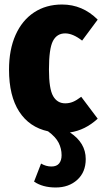

<svg xmlns="http://www.w3.org/2000/svg" viewBox="-20 -571 453 851"><path d="M413 -45Q358 6 290 16Q360 62 360 134Q360 192 322.5 226Q285 260 227 260Q169 260 131 234L162 154Q184 167 208 167Q231 167 242 153.5Q253 140 253 117Q253 88 240 62Q227 36 193 11Q110 -7 65 -76.5Q20 -146 20 -262Q20 -351 49 -416Q78 -481 131 -516Q184 -551 255 -551Q346 -551 413 -484L344 -391Q303 -423 269 -423Q232 -423 214.5 -389Q197 -355 197 -263Q197 -177 215.5 -145Q234 -113 269 -113Q287 -113 303 -119.5Q319 -126 340 -142Z"/></svg>

Font: Fira Sans Extra Condensed ExtraBold
Style: Regular
Weight: 800
Width: 1
Designer: Carrois Corporate & Edenspiekermann AG
Foundry: Carrois Corporate GbR & Edenspiekermann AG
Version: Version 4.203